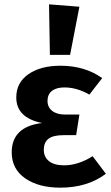

<svg xmlns="http://www.w3.org/2000/svg" viewBox="-20 -849 513 885"><path d="M206 -829 346 -818 303 -596H210ZM259 -546Q371 -546 451 -489L392 -413Q334 -446 277 -446Q240 -446 219.5 -430Q199 -414 199 -384Q199 -355 220.5 -338Q242 -321 280 -321H346L331 -226H273Q225 -226 203.5 -209.5Q182 -193 182 -158Q182 -125 206 -106Q230 -87 276 -87Q340 -87 407 -129L468 -48Q383 16 258 16Q158 16 96 -27Q34 -70 34 -147Q34 -265 174 -282Q55 -306 55 -400Q55 -468 111 -507Q167 -546 259 -546Z"/></svg>

Font: Fira Sans SemiBold
Style: Regular
Weight: 600
Designer: bBox Type GmbH & Carrois Corporate GbR & Edenspiekermann AG
Foundry: bBox Type GmbH & Carrois Corporate GbR & Edenspiekermann AG
Version: Version 4.301;PS 004.301;hotconv 1.0.88;makeotf.lib2.5.64775